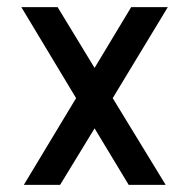

<svg xmlns="http://www.w3.org/2000/svg" viewBox="-20 -520 532 540"><path d="M297 -244 446 0H342L246 -159L149 0H47L194 -244L40 -500H142L246 -329L349 -500H452Z"/></svg>

Font: Sulphur Point
Style: Bold
Weight: 700
Designer: Noponies / Dale Sattler
Foundry: Noponies
Version: Version 1.000; ttfautohint (v1.8)